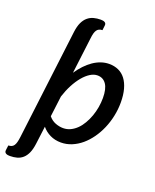

<svg xmlns="http://www.w3.org/2000/svg" viewBox="-203 -838 903 1116"><g transform="rotate(20 248.5 -280.0)"><path d="M142 -116Q160 -94 184.2 -84.8Q208.5 -75.5 232 -75.5Q256 -75.5 277 -85.5Q298 -95.5 315.8 -113Q333.5 -130.5 347.2 -154.2Q361 -178 370.8 -205Q380.5 -232 385.5 -261.2Q390.5 -290.5 390.5 -319Q390.5 -375.5 371 -403.8Q351.5 -432 316.5 -432Q294.5 -432 271.8 -417.8Q249 -403.5 228 -378.2Q207 -353 189 -318.8Q171 -284.5 158 -244ZM176.5 -397.5Q195 -425 216 -447.2Q237 -469.5 260 -485.2Q283 -501 307.8 -509.5Q332.5 -518 358 -518Q390 -518 415.8 -506.2Q441.5 -494.5 459.5 -470.8Q477.5 -447 487.2 -411.8Q497 -376.5 497 -329.5Q497 -287 488.2 -245.5Q479.5 -204 463.5 -166.8Q447.5 -129.5 424.8 -97.5Q402 -65.5 374.5 -42.2Q347 -19 315 -5.8Q283 7.5 248.5 7.5Q211.5 7.5 181.5 -7Q151.5 -21.5 130.5 -47L116.5 62.5Q112 98 101.8 121Q91.5 144 76 157.8Q60.5 171.5 40.5 177Q20.5 182.5 -2.5 182.5Q-8 182.5 -14.2 181.8Q-20.5 181 -25.8 178.5Q-31 176 -34 171.2Q-37 166.5 -36 158L-32 128Q-20 127.5 -12 124Q-4 120.5 1.8 112.2Q7.5 104 11 91Q14.5 78 17 58.5L101 -623.5Q105.5 -658.5 116.2 -681.5Q127 -704.5 143.2 -718.2Q159.5 -732 179.8 -737.5Q200 -743 223 -743Q228.5 -743 234.8 -742.2Q241 -741.5 246.2 -739Q251.5 -736.5 254.5 -731.8Q257.5 -727 256.5 -718.5L253 -689Q241 -688.5 232.8 -684.8Q224.5 -681 218.8 -672.8Q213 -664.5 209.5 -651.5Q206 -638.5 204 -619.5Z"/></g></svg>

Font: Lato SemiBold
Style: Italic
Weight: 600
Italic angle: -7°
Designer: Lukasz Dziedzic with Adam Twardoch and Botio Nikoltchev
Foundry: tyPoland Lukasz Dziedzic
Version: Version 2.015; 2015-08-06; http://www.latofonts.com/